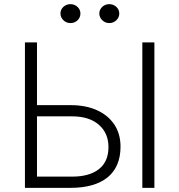

<svg xmlns="http://www.w3.org/2000/svg" viewBox="-20 -904 863 924"><path d="M100 0V-700H158V-398H321Q392 -398 445.8 -374Q499.5 -350 529.8 -305.2Q560 -260.5 560 -198Q560 -149.5 544.2 -112.5Q528.5 -75.5 497.8 -50.5Q467 -25.5 422.5 -12.8Q378 0 320 0ZM158 -54H327Q410.5 -54 456.2 -90.2Q502 -126.5 502 -196Q502 -263.5 455.5 -303.8Q409 -344 328 -344H158ZM665 0V-700H723V0ZM319 -793Q299 -793 285 -806.8Q271 -820.5 271 -839Q271 -851.5 277.5 -861.8Q284 -872 295 -878Q306 -884 319 -884Q338.5 -884 352.8 -871Q367 -858 367 -839Q367 -826.5 360.8 -816Q354.5 -805.5 343.5 -799.2Q332.5 -793 319 -793ZM506 -793Q486 -793 472 -806.8Q458 -820.5 458 -839Q458 -851 464.2 -861.2Q470.5 -871.5 481.5 -877.8Q492.5 -884 506 -884Q525.5 -884 539.8 -871Q554 -858 554 -839Q554 -826.5 547.5 -816Q541 -805.5 530 -799.2Q519 -793 506 -793Z"/></svg>

Font: Geologica Cursive Thin
Style: Regular
Weight: 250
Designer: Sindre Bremnes, Frode Helland
Foundry: Monokrom Skriftforlag AS
Version: Version 1.010;gftools[0.9.28]